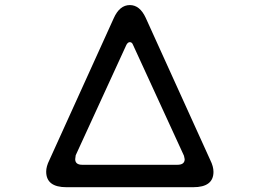

<svg xmlns="http://www.w3.org/2000/svg" viewBox="-20 -742 1040 769"><path d="M165 -54.7Q165 -75.2 177.7 -100.6L435.5 -668.9Q459 -721.7 500 -721.7Q540 -721.7 563.5 -670.9L822.3 -100.6Q835 -75.2 835 -53.7Q835 7.8 753.9 7.8H246.1Q165 7.8 165 -54.7ZM719.7 -104.5 716.8 -118.2 512.7 -562.5Q508.8 -573.2 500 -573.2Q492.2 -573.2 486.3 -562.5L283.2 -120.1L281.2 -104.5Q281.2 -82 309.6 -82H690.4Q719.7 -82 719.7 -104.5Z"/></svg>

Font: KTXP_ComRound
Style: Medium
Weight: 500
Version: Version 1.01;May 16, 2022;FontCreator 13.0.0.2683 64-bit